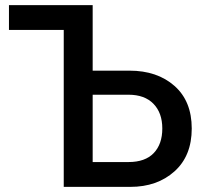

<svg xmlns="http://www.w3.org/2000/svg" viewBox="-20 -730 795 750"><path d="M15 -613V-710H342V-454H486Q594 -454 661.5 -394.5Q729 -335 729 -228Q729 -121 661.5 -60.5Q594 0 489 0H229V-613ZM342 -360V-97H482Q547 -97 580.5 -132Q614 -167 614 -228Q614 -289 579.5 -324.5Q545 -360 482 -360Z"/></svg>

Font: Raleway
Style: Regular
Weight: 600
Designer: Matt McInerney, Pablo Impallari, Rodrigo Fuenzalida
Foundry: Matt McInerney, Pablo Impallari, Rodrigo Fuenzalida
Version: Version 1.000;PS 001.001;hotconv 1.0.56; ttfautohint (v1.5)